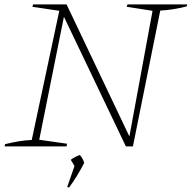

<svg xmlns="http://www.w3.org/2000/svg" viewBox="-20 -664 869 871"><path d="M558 -644H829L827 -635Q764 -619 707 -616L583 0H551L270 -588L158 -30L284 -12L282 0H1L3 -10Q35 -18 65.5 -23Q96 -28 124 -29L249 -615L127 -633L130 -644H282L567 -45L672 -615L555 -633ZM285 184 318 89 301 61Q316 49 342 39Q356 54 362 75Q329 139 293 187Z"/></svg>

Font: Piazzolla Thin
Style: Italic
Weight: 100
Italic angle: -11.3°
Designer: Juan Pablo del Peral
Foundry: Huerta Tipografica
Version: Version 1.330